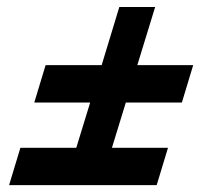

<svg xmlns="http://www.w3.org/2000/svg" viewBox="-20 -540 640 560"><path d="M39.5 -109H202.5L243 -241H80L113 -350H276.5L328 -519.5H432.5L380.5 -350H543.5L510.5 -241H347L306.5 -109H470L437 0H6.5Z"/></svg>

Font: Newsreader Caption
Style: Bold Italic
Weight: 700
Italic angle: -17°
Designer: Hugues Gentile
Foundry: Production Type
Version: Version 1.001